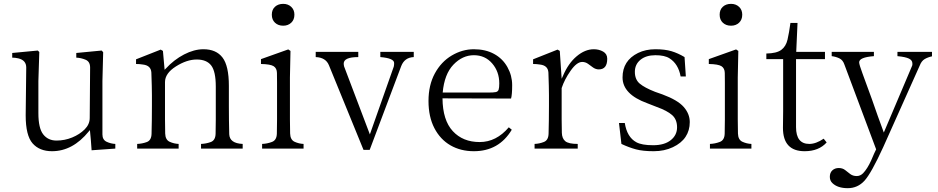

<svg xmlns="http://www.w3.org/2000/svg" viewBox="-20 -777 4906 1004"><path d="M43.9 -475.6V-500L177.7 -512.7L185.5 -504.9L180.7 -353.5V-185.5Q180.7 -106.4 206.1 -74.2Q231.4 -42 275.4 -42Q318.4 -42 357.4 -58.1Q396.5 -74.2 422.9 -100.6Q449.2 -127 449.2 -160.2L451.2 -423.8Q451.2 -455.1 427.2 -464.8Q403.3 -474.6 378.9 -475.6V-500L511.7 -512.7L519.5 -503.9L515.6 -353.5V-74.2Q515.6 -45.9 537.6 -35.6Q559.6 -25.4 583 -24.4V0L459 8.8Q457 -17.6 455.1 -44.9Q452.1 -71.3 450.2 -96.7L444.3 -89.8Q360.4 13.7 252 13.7Q186.5 13.7 150.4 -27.3Q114.3 -68.4 114.3 -173.8L117.2 -423.8Q117.2 -461.9 76.2 -471.7Q59.6 -475.6 43.9 -475.6Z M691.4 -442.4V-466.8L820.3 -517.6L832 -510.7L840.8 -412.1L846.7 -418Q889.6 -464.8 942.4 -492.2Q995.1 -519.5 1043.9 -519.5Q1110.4 -519.5 1143.6 -476.1Q1176.8 -432.6 1176.8 -328.1V-223.6Q1176.8 -148.4 1178.7 -75.2Q1180.7 -27.3 1249 -24.4V0H1031.2V-24.4Q1057.6 -25.4 1082 -34.2Q1106.4 -43 1107.4 -77.6Q1108.4 -112.3 1108.4 -152.3V-324.2Q1108.4 -403.3 1084.5 -434.6Q1060.5 -465.8 1008.8 -465.8Q957 -465.8 899.9 -429.7Q842.8 -393.6 842.8 -347.7V-152.3Q842.8 -112.3 843.8 -79.1Q844.7 -45.9 867.2 -35.6Q889.6 -25.4 914.1 -24.4V0H697.3V-24.4Q723.6 -25.4 747.6 -34.2Q771.5 -43 772.5 -77.1Q774.4 -146.5 774.4 -223.6V-279.3Q774.4 -319.3 771.5 -397.5Q769.5 -434.6 727.5 -439.5Q710 -442.4 691.4 -442.4Z M1344.7 -442.4V-467.8L1487.3 -518.6L1499 -510.7L1496.1 -371.1V-152.3Q1496.1 -112.3 1497.1 -79.1Q1498 -45.9 1520.5 -35.6Q1543 -25.4 1567.4 -24.4V0H1350.6V-24.4Q1377 -25.4 1401.9 -34.7Q1426.8 -43.9 1427.7 -78.1Q1428.7 -112.3 1428.7 -152.3V-343.8Q1428.7 -371.1 1428.2 -395.5Q1427.7 -419.9 1411.1 -430.7Q1394.5 -441.4 1344.7 -442.4ZM1401.4 -700.2Q1401.4 -726.6 1418 -741.7Q1434.6 -756.8 1460.9 -756.8Q1486.3 -756.8 1502.9 -741.2Q1519.5 -725.6 1519.5 -700.2Q1519.5 -673.8 1502.9 -658.2Q1486.3 -642.6 1460.9 -642.6Q1434.6 -642.6 1418 -658.2Q1401.4 -673.8 1401.4 -700.2Z M1630.9 -478.5V-505.9H1853.5V-478.5Q1777.3 -478.5 1777.3 -444.3Q1777.3 -438.5 1779.3 -429.7Q1813.5 -340.8 1846.7 -252Q1879.9 -163.1 1914.1 -74.2L2039.1 -428.7Q2041 -436.5 2041 -447.3Q2041 -472.7 1968.8 -478.5V-505.9H2143.6V-478.5Q2095.7 -476.6 2078.1 -431.6L1913.1 6.8H1880.9L1700.2 -435.5Q1683.6 -476.6 1630.9 -478.5ZM1682.6 -478.5ZM1760.7 -478.5ZM2056.6 -478.5ZM2095.7 -478.5Z M2220.7 -249Q2220.7 -332 2253.9 -393.1Q2287.1 -454.1 2342.3 -486.8Q2397.5 -519.5 2458 -519.5Q2518.6 -519.5 2563.5 -495.1Q2608.4 -470.7 2633.3 -426.3Q2658.2 -381.8 2658.2 -332Q2658.2 -281.2 2652.3 -261.7L2293.9 -262.7Q2294.9 -148.4 2347.7 -91.3Q2400.4 -34.2 2488.3 -34.2Q2575.2 -34.2 2640.6 -111.3L2656.2 -98.6Q2588.9 13.7 2458 13.7Q2388.7 13.7 2335.4 -17.1Q2282.2 -47.9 2251.5 -106.9Q2220.7 -166 2220.7 -249ZM2294.9 -293H2533.2Q2560.5 -293 2572.3 -295.4Q2584 -297.9 2587.4 -308.1Q2590.8 -318.4 2590.8 -340.8Q2590.8 -402.3 2553.7 -445.3Q2516.6 -488.3 2458 -488.3Q2398.4 -488.3 2351.1 -439Q2303.7 -389.6 2294.9 -293Z M2767.6 -442.4V-466.8L2895.5 -517.6L2907.2 -510.7Q2909.2 -473.6 2912.1 -438.5Q2915 -402.3 2917 -365.2L2923.8 -379.9Q2951.2 -445.3 2995.1 -482.4Q3039.1 -519.5 3085 -519.5Q3112.3 -519.5 3133.8 -507.3Q3155.3 -495.1 3155.3 -469.7Q3155.3 -414.1 3111.3 -414.1Q3095.7 -414.1 3081.5 -423.8Q3067.4 -433.6 3054.7 -443.4Q3041 -453.1 3024.4 -453.1Q2996.1 -453.1 2963.9 -407.2Q2931.6 -361.3 2917 -316.4V-152.3Q2917 -112.3 2918 -82.5Q2918.9 -52.7 2936 -38.6Q2953.1 -24.4 3001 -24.4V0H2775.4V-24.4Q2800.8 -25.4 2824.2 -34.7Q2847.7 -43.9 2848.6 -78.1Q2850.6 -146.5 2850.6 -223.6V-279.3Q2850.6 -319.3 2847.7 -397.5Q2845.7 -434.6 2803.7 -439.5Q2786.1 -442.4 2767.6 -442.4Z M3216.8 -133.8H3247.1Q3258.8 -59.6 3307.6 -33.2Q3335.9 -17.6 3395.5 -17.6Q3454.1 -17.6 3487.3 -43.9Q3520.5 -70.3 3520.5 -111.3Q3520.5 -152.3 3494.6 -175.3Q3468.8 -198.2 3414.1 -217.8L3364.3 -237.3Q3235.4 -284.2 3235.4 -372.1Q3235.4 -460 3316.4 -500Q3356.4 -519.5 3407.2 -519.5Q3457 -519.5 3491.2 -509.3Q3525.4 -499 3559.6 -478.5L3566.4 -377H3539.1Q3527.3 -442.4 3481.4 -471.7Q3456.1 -488.3 3407.2 -488.3Q3358.4 -488.3 3329.1 -464.4Q3299.8 -440.4 3299.8 -401.4Q3299.8 -361.3 3325.2 -339.8Q3350.6 -318.4 3405.3 -296.9L3444.3 -283.2Q3523.4 -253.9 3555.2 -217.8Q3586.9 -181.6 3586.9 -138.7Q3586.9 -94.7 3564.9 -61.5Q3543 -28.3 3498.5 -7.3Q3454.1 13.7 3398.4 13.7Q3341.8 13.7 3305.2 3.9Q3268.6 -5.9 3229.5 -24.4Z M3686.5 -442.4V-467.8L3829.1 -518.6L3840.8 -510.7L3837.9 -371.1V-152.3Q3837.9 -112.3 3838.9 -79.1Q3839.8 -45.9 3862.3 -35.6Q3884.8 -25.4 3909.2 -24.4V0H3692.4V-24.4Q3718.8 -25.4 3743.7 -34.7Q3768.6 -43.9 3769.5 -78.1Q3770.5 -112.3 3770.5 -152.3V-343.8Q3770.5 -371.1 3770 -395.5Q3769.5 -419.9 3752.9 -430.7Q3736.3 -441.4 3686.5 -442.4ZM3743.2 -700.2Q3743.2 -726.6 3759.8 -741.7Q3776.4 -756.8 3802.7 -756.8Q3828.1 -756.8 3844.7 -741.2Q3861.3 -725.6 3861.3 -700.2Q3861.3 -673.8 3844.7 -658.2Q3828.1 -642.6 3802.7 -642.6Q3776.4 -642.6 3759.8 -658.2Q3743.2 -673.8 3743.2 -700.2Z M3987.3 -467.8V-497.1Q4041 -498 4065.4 -516.1Q4089.8 -534.2 4098.1 -569.8Q4106.4 -605.5 4113.3 -657.2H4150.4L4143.6 -505.9H4293.9V-467.8H4142.6V-112.3Q4142.6 -24.4 4211.9 -24.4Q4247.1 -24.4 4287.1 -51.8L4302.7 -32.2Q4261.7 13.7 4187.5 13.7Q4074.2 13.7 4074.2 -108.4L4075.2 -195.3V-467.8Z M4319.3 147.5Q4319.3 126 4332.5 113.8Q4345.7 101.6 4366.2 101.6Q4385.7 101.6 4399.4 112.3Q4412.1 123 4426.3 133.3Q4440.4 143.6 4460 143.6Q4478.5 143.6 4493.2 128.9Q4515.6 105.5 4535.2 62.5Q4553.7 18.6 4561.5 3.9Q4519.5 -107.4 4478.5 -217.8Q4437.5 -328.1 4395.5 -439.5Q4387.7 -462.9 4369.6 -471.7Q4351.6 -480.5 4329.1 -483.4V-505.9H4549.8V-483.4Q4472.7 -477.5 4472.7 -451.2Q4472.7 -439.5 4490.2 -392.6Q4507.8 -345.7 4539.1 -258.8Q4569.3 -170.9 4601.6 -84L4749 -431.6Q4751 -435.5 4751 -439.5V-445.3Q4751 -461.9 4732.9 -470.7Q4714.8 -479.5 4672.9 -483.4V-505.9H4853.5V-482.4Q4831.1 -477.5 4814.9 -467.8Q4798.8 -458 4790 -435.5L4598.6 -7.8Q4536.1 128.9 4500.5 168Q4464.8 207 4413.1 207Q4360.4 207 4333 180.7Q4319.3 168 4319.3 147.5ZM4378.9 -483.4ZM4458 -483.4ZM4770.5 -483.4ZM4812.5 -482.4Z"/></svg>

Font: GenEi Koburi Mincho v6
Style: Regular
Weight: 400
Designer: o_tamon (Modified)
Foundry: o_tamon / Adobe Systems Incorporated
Version: Version 6.1